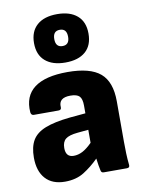

<svg xmlns="http://www.w3.org/2000/svg" viewBox="-89 -856 696 930"><g transform="rotate(-10 259.0 -391.0)"><path d="M155 12Q93 12 59.5 -25Q26 -62 26 -129Q26 -181 45 -213.5Q64 -246 109 -264Q154 -282 232 -290L309 -297V-335Q309 -368 296.5 -381Q284 -394 252 -394Q193 -394 197 -347Q198 -333 183 -333H62Q49 -333 47 -348Q41 -428 94.5 -468.5Q148 -509 258 -509Q369 -509 419 -466.5Q469 -424 469 -328V-129Q469 -98 470 -70.5Q471 -43 474 -15Q476 0 461 0H347Q335 0 333 -12Q328 -33 323 -72Q288 -37 249 -12.5Q210 12 155 12ZM179 -149Q179 -104 218 -104Q240 -104 261.5 -115Q283 -126 309 -152V-216L256 -211Q213 -207 196 -193Q179 -179 179 -149ZM257 -556Q194 -556 158.5 -586.5Q123 -617 123 -675Q123 -732 158 -763Q193 -794 257 -794Q320 -794 355.5 -763.5Q391 -733 391 -675Q391 -617 356 -586.5Q321 -556 257 -556ZM257 -637Q291 -637 291 -677Q291 -717 257 -717Q223 -717 223 -677Q223 -637 257 -637Z"/></g></svg>

Font: Sofia Sans Black
Style: Regular
Weight: 900
Designer: Botio Nikoltchev, Ani Petrova
Foundry: lettersoup
Version: Version 4.100; ttfautohint (v1.8.3)